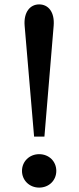

<svg xmlns="http://www.w3.org/2000/svg" viewBox="-20 -841 357 873"><path d="M92 -724 135 -220H182L224 -724C229 -786 200 -821 158 -821C117 -821 87 -786 92 -724ZM80 -64C80 -21 114 12 158 12C203 12 236 -21 236 -64C236 -107 203 -140 158 -140C114 -140 80 -107 80 -64Z"/></svg>

Font: TPK Tissa Web Medium
Style: Regular
Weight: 500
Designer: Jacques Le Bailly, Suppakit Chalermlarp | Katatrad Co.,Ltd.
Foundry: Jacques Le Bailly, Cadson Demak Co.,Ltd.
Version: Version 5.000;Glyphs 3.1.2 (3151)